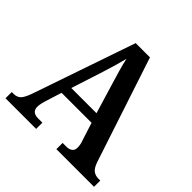

<svg xmlns="http://www.w3.org/2000/svg" viewBox="-180 -880 1046 1046"><g transform="rotate(45 342.5 -357.0)"><path d="M3 0V-48H16Q42 -48 57.5 -62.5Q73 -77 89 -123L292 -714H402L602 -108Q614 -73 630.5 -60.5Q647 -48 672 -48H685V0H395V-48H425Q445 -48 458 -57.5Q471 -67 471 -88Q471 -99 468.5 -111.5Q466 -124 462 -134L429 -237H198L169 -145Q165 -133 161.5 -117.5Q158 -102 158 -90Q158 -48 207 -48H239V0ZM217 -293H411L358 -469Q346 -508 335 -546.5Q324 -585 317 -618Q309 -586 298.5 -549.5Q288 -513 276 -476Z"/></g></svg>

Font: Noto Serif SemiCondensed SemiBold
Style: Regular
Weight: 600
Width: 4
Designer: Monotype Design Team
Foundry: Monotype Imaging Inc.
Version: Version 2.013; ttfautohint (v1.8.4.7-5d5b)